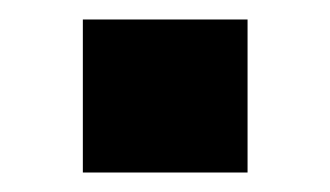

<svg xmlns="http://www.w3.org/2000/svg" viewBox="-20 -467 339 197"><path d="M65 -290V-447H234V-290Z"/></svg>

Font: Tomorrow
Style: Bold
Weight: 700
Designer: Tony de Marco, Monica Rizzolli
Foundry: Just in Type
Version: Version 2.002